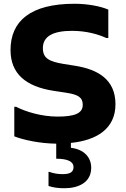

<svg xmlns="http://www.w3.org/2000/svg" viewBox="-20 -752 669 1021"><path d="M594 -198C594 -331 498 -383 381 -402L318 -412C241 -425 208 -442 208 -496C208 -559 262 -588 363 -588C440 -588 504 -569 545 -550H556V-701C514 -719 446 -732 376 -732C142 -732 36 -640 36 -486C36 -361 116 -292 265 -269L331 -259C398 -249 420 -233 420 -194C420 -148 374 -132 286 -132C201 -132 116 -158 66 -184H56V-27C104 -8 191 11 279 12V92C341 92 371 108 371 136C371 160 357 174 314 174C285 174 266 170 242 162H238V237C262 245 289 249 322 249C398 249 465 218 465 140C465 84 426 42 357 34V8C493 -6 594 -66 594 -198Z"/></svg>

Font: Kufam Arabic Latin Roman Bold
Style: Regular
Weight: 700
Designer: Wael Morcos & Artur Schmal
Version: Version 1.200;PS 001.200;hotconv 1.0.88;makeotf.lib2.5.64775